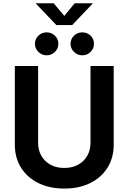

<svg xmlns="http://www.w3.org/2000/svg" viewBox="-20 -1125 774 1156"><path d="M367.2 10.3Q277.8 10.3 210.7 -22.9Q143.6 -56.2 106.4 -115.7Q69.3 -175.3 69.3 -253.9V-727.5H209.5V-265.6Q209.5 -221.2 229 -187Q248.5 -152.8 283.9 -133.3Q319.3 -113.8 367.2 -113.8Q415 -113.8 450.4 -133.3Q485.8 -152.8 505.4 -187Q524.9 -221.2 524.9 -265.6V-727.5H664.6V-253.9Q664.6 -175.3 627.4 -115.7Q590.3 -56.2 523.4 -22.9Q456.5 10.3 367.2 10.3ZM475.6 -792Q446.3 -792 425.5 -812.5Q404.8 -833 404.8 -861.3Q404.8 -890.1 425.5 -910.2Q446.3 -930.2 475.6 -930.2Q504.9 -930.2 525.4 -910.2Q545.9 -890.1 545.9 -861.3Q545.9 -833 525.4 -812.5Q504.9 -792 475.6 -792ZM261.2 -792Q231.9 -792 211.2 -812.5Q190.4 -833 190.4 -861.3Q190.4 -890.1 211.2 -910.2Q231.9 -930.2 261.2 -930.2Q290 -930.2 310.8 -910.2Q331.5 -890.1 331.5 -861.3Q331.5 -833 310.8 -812.5Q290 -792 261.2 -792ZM303.2 -1105.5 367.2 -1029.3 429.7 -1105.5H536.6V-1102.1L414.6 -974.1H319.3L197.3 -1102.1V-1105.5Z"/></svg>

Font: Inter Cardless
Style: Bold
Weight: 700
Designer: Rasmus Andersson
Foundry: rsms
Version: Version 4.001;git-9221beed3